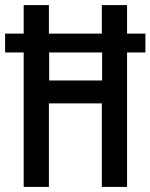

<svg xmlns="http://www.w3.org/2000/svg" viewBox="-23 -734 591 754"><path d="M70 0V-528H-3V-602H70V-714H169V-602H377V-714H476V-602H548V-528H476V0H377V-328H169V0ZM170 -418H378V-528H170Z"/></svg>

Font: Noto Sans Gurmukhi ExtraCondensed Medium
Style: Regular
Weight: 500
Width: 2
Designer: Jelle Bosma - Monotype Design Team
Foundry: Monotype Imaging Inc.
Version: Version 2.004; ttfautohint (v1.8.4.7-5d5b)